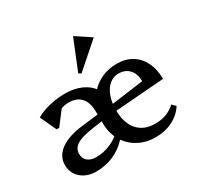

<svg xmlns="http://www.w3.org/2000/svg" viewBox="-166 -968 1205 1174"><g transform="rotate(-30 436.5 -381.0)"><path d="M374.7 -267.5V-302.9Q374.7 -370.1 344.9 -404Q315.1 -438 256 -438Q224.9 -438 196.5 -425.2Q168.1 -412.4 150 -389.9L154.9 -473.5H238.2L130.9 -332.6H112.6L59.8 -446.9Q86.2 -462.5 119.3 -473.5Q152.5 -484.5 189.3 -490.6Q226.1 -496.7 262.9 -496.7Q329.2 -496.7 378.1 -475.1Q427.1 -453.6 454 -414.8Q480.9 -376 480.9 -323.4V-267.5ZM195.6 12.7Q130.4 12.7 88.8 -23.7Q47.2 -60.2 47.2 -117.7Q47.2 -179.6 101.9 -219.8Q156.5 -260 257.1 -272L408.6 -289.9V-242.2L302 -226.8Q223.9 -215.2 190.2 -193.4Q156.5 -171.5 156.5 -133Q156.5 -100.7 178.5 -82.2Q200.5 -63.8 238.9 -63.8Q292 -63.8 341.9 -85.9Q391.9 -108 426.2 -145.6L428.8 -81.1H414.7Q372 -35.4 315.9 -11.3Q259.8 12.7 195.6 12.7ZM616.2 12.7Q545.5 12.7 491.4 -17.6Q437.2 -47.8 406.5 -101.4Q375.8 -154.9 375.8 -223.6Q375.8 -283.6 394.5 -333.6Q413.2 -383.5 447.3 -420Q481.4 -456.4 528 -476.4Q574.7 -496.3 630.6 -496.3Q691.9 -496.3 736.6 -469.1Q781.4 -441.9 805.9 -392.1Q830.4 -342.3 830.4 -274.7L447.5 -245.3V-290.2L712.8 -326Q712.8 -378.4 685 -408.8Q657.1 -439.1 609.8 -439.1Q573.5 -439.1 545.2 -415.6Q517 -392.2 501.3 -350.2Q485.7 -308.2 485.7 -253.4Q485.7 -162.1 529.6 -111.4Q573.5 -60.7 653.5 -60.7Q740.2 -60.7 795.3 -113.6L819.5 -89.6Q788.2 -41.1 734.8 -14.2Q681.4 12.7 616.2 12.7ZM415.2 -552.3 398 -562.7 484.2 -774.9H487.3L588.8 -707.6V-704.5Z"/></g></svg>

Font: Platypi Light
Style: Regular
Weight: 300
Designer: David Sargent
Foundry: Bolt Cutter Type
Version: Version 1.200